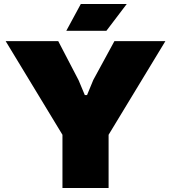

<svg xmlns="http://www.w3.org/2000/svg" viewBox="-20 -933 849 953"><path d="M290 0V-264L8 -729H269L370 -535L401 -461H412L443 -536L548 -729H801L519 -264V0ZM309 -780 381 -913H609L508 -780Z"/></svg>

Font: Hubot Sans Condensed ExtraLight Black
Style: Regular
Weight: 900
Version: Version 2.000